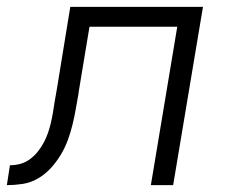

<svg xmlns="http://www.w3.org/2000/svg" viewBox="-53 -540 673 560"><path d="M-33 0 -24 -58Q-9 -58 6 -62Q21 -66 34 -75.5Q47 -85 57 -97.5Q67 -110 74.5 -124Q82 -138 87 -152.5Q92 -167 95.5 -182Q99 -197 101.5 -212Q104 -227 106 -241Q108 -251 109.5 -261Q111 -271 113 -281L152 -520H539L452 0H387L464 -462H208L176 -269Q176 -269 176 -269Q176 -269 176 -269V-267Q172 -245 168 -222Q164 -199 158.5 -176.5Q153 -154 145 -132Q137 -110 124.5 -89Q112 -68 95 -49.5Q78 -31 57 -19Q36 -7 12.5 -3.5Q-11 0 -33 0Z"/></svg>

Font: Iosevka SS04 Lt Ex Obl
Style: Regular
Weight: 300
Width: 7
Italic angle: -9°
Monospace: yes
Designer: Belleve Invis
Foundry: Belleve Invis
Version: Version 19.0.0; ttfautohint (v1.8.4)